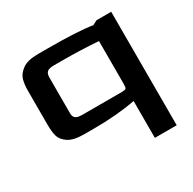

<svg xmlns="http://www.w3.org/2000/svg" viewBox="-142 -595 935 929"><g transform="rotate(-30 325.0 -131.0)"><path d="M468 -20Q364 0 232 0H182Q121 0 92 -20Q63 -40 56.5 -66Q50 -92 50 -128V-320Q50 -352 57 -378.5Q64 -405 93 -426.5Q122 -448 182 -448H233Q405 -448 483 -435L508 -448H590V186H468ZM437 -86Q459 -86 463.5 -90.5Q468 -95 468 -116V-355Q363 -362 271 -362H220Q192 -362 182 -352.5Q172 -343 172 -322V-126Q171 -105 181.5 -95.5Q192 -86 220 -86Z"/></g></svg>

Font: Gold
Style: Regular
Weight: 400
Designer: jaiki
Version: Version 1.000